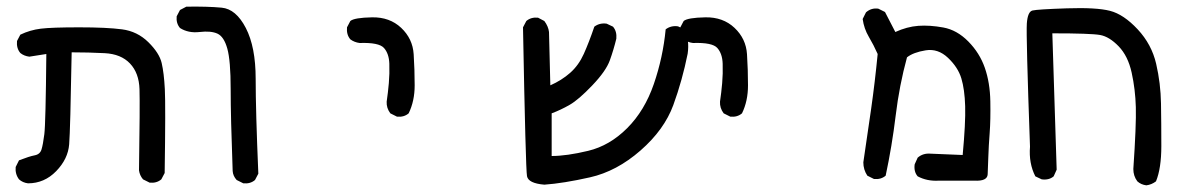

<svg xmlns="http://www.w3.org/2000/svg" viewBox="-20 -433 3540 576"><path d="M64 117Q48 115 37 105Q25 89 27 68L37 48Q68 36 84 33Q100 30 104.5 15.5Q109 1 113 -30.5Q117 -62 119 -271L68 -263Q52 -265 41 -274Q29 -288 31 -310L41 -329Q70 -343 102.5 -347Q135 -351 217.5 -351Q300 -351 346 -345Q392 -339 425 -306.5Q458 -274 465 -244Q472 -214 474.5 -165.5Q477 -117 474 86L464 105Q450 117 429 115L409 105Q399 93 397 78Q400 -117 398.5 -165.5Q397 -214 370 -242.5Q343 -271 294 -273.5Q245 -276 195 -276Q191 -44 187.5 0Q184 44 148.5 80.5Q113 117 64 117Z M710 117 690 107Q679 95 678 80Q672 -81 672 -166Q672 -251 662 -287Q652 -323 632.5 -332Q613 -341 579 -337Q545 -333 520 -349Q508 -363 510 -384L520 -403L539 -413Q602 -414 645 -410Q688 -406 717.5 -349Q747 -292 747 -196.5Q747 -101 755 88L745 107Q731 119 710 117Z M1171 -83 1151 -93Q1139 -109 1140 -128Q1144 -155 1146.5 -183.5Q1149 -212 1148 -242Q1147 -272 1132 -289Q1117 -306 1059 -304Q1043 -306 1031 -315Q1019 -329 1021 -351L1031 -370Q1043 -380 1096 -381Q1149 -382 1183.5 -349.5Q1218 -317 1221 -270.5Q1224 -224 1224 -177Q1224 -130 1206 -93Q1192 -81 1171 -83Z M1613 121Q1565 117 1561 95.5Q1557 74 1549 -351L1559 -370Q1573 -382 1594 -380L1613 -370Q1625 -354 1627 -337L1631 -177Q1665 -192 1690.5 -214.5Q1716 -237 1731.5 -271.5Q1747 -306 1763 -353Q1779 -365 1800 -362L1819 -353Q1831 -339 1829 -317Q1821 -284 1809.5 -252Q1798 -220 1757 -177Q1716 -134 1689 -118.5Q1662 -103 1635 -93V35Q1680 35 1744.5 19.5Q1809 4 1861.5 -48.5Q1914 -101 1941.5 -181Q1969 -261 1977 -345Q1993 -357 2014 -354L2033 -345Q2049 -314 2043 -272Q2027 -192 2000 -118Q1973 -44 1901.5 18.5Q1830 81 1750 99Q1670 117 1613 121Z M2171 -83 2151 -93Q2139 -109 2140 -128Q2144 -155 2146.5 -183.5Q2149 -212 2148 -242Q2147 -272 2132 -289Q2117 -306 2059 -304Q2043 -306 2031 -315Q2019 -329 2021 -351L2031 -370Q2043 -380 2096 -381Q2149 -382 2183.5 -349.5Q2218 -317 2221 -270.5Q2224 -224 2224 -177Q2224 -130 2206 -93Q2192 -81 2171 -83Z M2796 109Q2761 111 2733 96Q2721 82 2724 60L2733 40Q2749 26 2772 28L2868 32Q2877 -64 2875.5 -114.5Q2874 -165 2864 -198Q2854 -231 2824 -259.5Q2794 -288 2757 -282Q2720 -276 2701 -261Q2678 -177 2667 -86Q2656 5 2637 94Q2623 106 2602 104L2582 94Q2570 76 2570 54Q2582 -26 2593.5 -107Q2605 -188 2613 -271Q2601 -298 2586.5 -322.5Q2572 -347 2568 -376L2578 -396Q2594 -410 2615 -407L2635 -397L2666 -337Q2701 -353 2735 -355.5Q2769 -358 2810 -350.5Q2851 -343 2885 -308.5Q2919 -274 2934.5 -229.5Q2950 -185 2951 -129Q2952 -73 2949 -34Q2946 5 2945 37Q2944 69 2943 90Q2942 111 2903 109Z M3419 123Q3403 121 3392 111Q3380 95 3380 74Q3389 -58 3387.5 -111.5Q3386 -165 3375 -215Q3364 -265 3336 -294Q3308 -323 3280.5 -328Q3253 -333 3137 -333L3150 76L3141 96Q3127 108 3105 105L3086 96Q3066 57 3070 7Q3058 -327 3060.5 -362.5Q3063 -398 3077.5 -401.5Q3092 -405 3180.5 -408Q3269 -411 3310 -400.5Q3351 -390 3393 -345Q3435 -300 3448.5 -241.5Q3462 -183 3463 -122.5Q3464 -62 3464 5Q3464 72 3448 111Q3435 121 3419 123Z"/></svg>

Font: NaniFont Regular
Style: Regular
Weight: 400
Designer: Nanigashitei
Version: Version 1.036